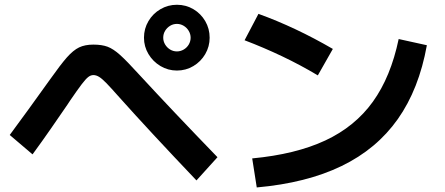

<svg xmlns="http://www.w3.org/2000/svg" viewBox="-20 -787 1915 826"><path d="M599.4 -624.7Q599.4 -663.6 618.6 -696.1Q637.8 -728.6 670.3 -747.5Q702.8 -766.5 741.1 -766.5Q780 -766.5 812 -747.5Q844 -728.6 863 -696.1Q881.9 -663.6 881.9 -624.7Q881.9 -586.8 863 -554.3Q844 -521.8 811.8 -502.7Q779.5 -483.5 741.1 -483.5Q702.8 -483.5 670.3 -502.9Q637.8 -522.4 618.6 -554.6Q599.4 -586.8 599.4 -624.7ZM800.1 -624.7Q800.1 -640.5 791.9 -654.2Q783.8 -667.9 770.1 -676.1Q756.5 -684.2 741.1 -684.2Q725.3 -684.2 711.9 -676.1Q698.5 -667.9 690.3 -654.5Q682.2 -641.1 682.2 -624.7Q682.2 -609.4 690.3 -595.7Q698.5 -582.1 711.9 -573.9Q725.3 -565.8 741.1 -565.8Q756.5 -565.8 770.4 -573.9Q784.3 -582.1 792.2 -595.7Q800.1 -609.4 800.1 -624.7ZM493 -368.8Q456.7 -409.8 437.7 -429.4Q418.7 -448.9 406.2 -456.4Q393.7 -464 381.7 -464Q370.2 -464 359.4 -455.5Q348.6 -447 331.2 -424.2Q313.8 -401.4 281.3 -353.8Q276 -345 269.7 -336.2Q232.3 -281.8 197.9 -232.1Q163.5 -182.4 120 -122.9L21.9 -206.3Q98.6 -309.9 194.4 -444Q240.5 -509.1 267.8 -540.1Q295.2 -571 320.4 -583.1Q345.6 -595.1 381.7 -595.1Q417.9 -595.1 442.5 -586.1Q467.1 -577 496.4 -550.8Q525.6 -524.6 577.9 -467Q725.9 -306.6 915.6 -110.7L825.2 -10.8Q623.3 -222.9 493 -368.8Z M1695.1 -619.1 1816.4 -592.4Q1782.5 -403.7 1691.4 -274.7Q1600.2 -145.6 1449.4 -72.7Q1298.7 0.3 1084.6 19.4L1065 -105.5Q1251.8 -123.1 1379.5 -182.7Q1507.1 -242.3 1584.2 -349.5Q1661.2 -456.6 1695.1 -619.1ZM1032.2 -613.8 1091.9 -727.4Q1251 -669.9 1411.9 -576.5L1347.3 -462.7Q1272.1 -507.6 1193.3 -545Q1114.4 -582.5 1032.2 -613.8Z"/></svg>

Font: Pretendard JP Variable
Style: Regular
Weight: 400
Designer: Base glyphs from Inter by Rasmus Andersson; Hangul glyphs from Noto Sans CJK(Source Han Sans) by Jang Soo-young and Kang
Foundry: Kil Hyung-jin
Version: Version 1.307;Glyphs 3.2 (3192)